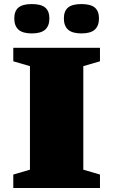

<svg xmlns="http://www.w3.org/2000/svg" viewBox="-20 -948 571 968"><path d="M484 -68V0H47V-68L131 -92.5V-614.5L47 -639V-707H484V-639L400 -614.5V-92.5ZM140.5 -779.5Q94 -779.5 73 -798.8Q52 -818 52 -855Q52 -892 73 -909.8Q94 -927.5 140.5 -927.5Q187 -927.5 208 -909.8Q229 -892 229 -855Q229 -818 208 -798.8Q187 -779.5 140.5 -779.5ZM390.5 -779.5Q344 -779.5 323 -798.8Q302 -818 302 -855Q302 -892 323 -909.8Q344 -927.5 390.5 -927.5Q437 -927.5 458 -909.8Q479 -892 479 -855Q479 -818 458 -798.8Q437 -779.5 390.5 -779.5Z"/></svg>

Font: Newsreader 6pt ExtraBold
Style: Regular
Weight: 800
Designer: Hugues Gentile
Foundry: Production Type
Version: Version 1.003; ttfautohint (v1.8.3)